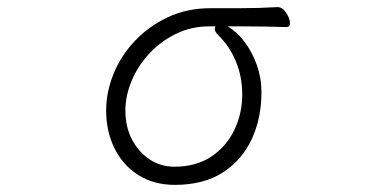

<svg xmlns="http://www.w3.org/2000/svg" viewBox="-20 -503 1040 539"><path d="M759 -483Q773 -483 783.5 -467Q794 -451 794 -438Q794 -427 783 -427Q750 -428 721 -428.5Q692 -429 657 -429H619Q645 -414 666.5 -385.5Q688 -357 701 -320.5Q714 -284 714 -244Q714 -171 686.5 -112Q659 -53 605 -18.5Q551 16 471 16Q412 16 368.5 -11.5Q325 -39 301.5 -86.5Q278 -134 278 -193Q278 -244 298.5 -295Q319 -346 358 -387.5Q397 -429 451 -454.5Q505 -480 571 -480H653Q707 -480 758 -483ZM567 -429Q517 -429 474 -408Q431 -387 399 -352.5Q367 -318 349.5 -276Q332 -234 332 -193Q332 -147 350.5 -111.5Q369 -76 400 -55.5Q431 -35 470 -35Q530 -35 572.5 -63Q615 -91 637.5 -137.5Q660 -184 660 -238Q660 -288 642 -331Q624 -374 592 -405Q583 -414 583 -422Q583 -425 585 -429Z"/></svg>

Font: Moon Stars Kai T HW Light
Style: Regular
Weight: 300
Designer: GuiWonder
Version: Version 1.101